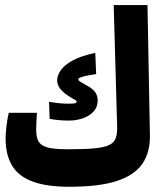

<svg xmlns="http://www.w3.org/2000/svg" viewBox="-20 -713 626 738"><path d="M246.6 4.9Q158.7 4.9 104.7 -15.4Q50.8 -35.6 26.1 -76.9Q1.5 -118.2 1.5 -180.7Q1.5 -201.2 5.1 -230.5Q8.8 -259.8 13.7 -279.3H122.1Q121.1 -264.2 120.1 -247.3Q119.1 -230.5 119.1 -215.3Q119.1 -193.8 123.8 -179.2Q128.4 -164.6 141.1 -155.8Q153.8 -147 177.7 -143.1Q201.7 -139.2 240.7 -139.2Q305.2 -139.2 343.3 -142.8Q381.3 -146.5 400.4 -156Q419.4 -165.5 425.3 -183.1Q431.2 -200.7 430.2 -228L417 -693.4H546.9L556.2 -193.8Q557.6 -128.9 528.1 -84.7Q498.5 -40.5 430.4 -17.8Q362.3 4.9 246.6 4.9ZM245.1 -249.5Q223.6 -249.5 203.9 -251.5Q184.1 -253.4 170.9 -256.3L168.5 -321.8Q188 -318.4 206.3 -316.4Q224.6 -314.5 242.2 -314.5Q259.8 -314.5 267.1 -315.9Q274.4 -317.4 274.4 -321.3Q274.4 -326.7 266.8 -330.1Q259.3 -333.5 243.7 -343.8Q223.1 -356.9 211.4 -371.8Q199.7 -386.7 199.7 -404.8Q199.7 -422.4 213.1 -442.4Q226.6 -462.4 258.5 -480.2Q290.5 -498 346.2 -509.8L349.6 -428.2Q309.6 -422.4 295.2 -417.5Q280.8 -412.6 280.8 -408.7Q280.8 -404.3 285.9 -400.6Q291 -397 309.6 -386.7Q337.9 -371.6 346.7 -357.7Q355.5 -343.8 355.5 -326.7Q355.5 -301.3 339.6 -284.2Q323.7 -267.1 298.3 -258.3Q272.9 -249.5 245.1 -249.5Z"/></svg>

Font: Cascadia Code
Style: Regular
Weight: 400
Monospace: yes
Designer: Aaron Bell
Foundry: Saja Typeworks
Version: Version 2106.017